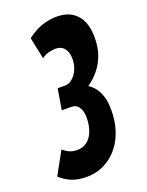

<svg xmlns="http://www.w3.org/2000/svg" viewBox="-152 -780 658 859"><g transform="rotate(-20 177.0 -350.0)"><path d="M-14.8 -36.5 44.3 -143.7Q56.1 -134.5 66.3 -128.6Q76.4 -122.7 87.7 -120.1Q98.9 -117.5 111.8 -117.5Q139.3 -117.5 159.1 -133.6Q178.8 -149.6 189.1 -177.6Q199.3 -205.6 199.3 -240.7Q199.3 -270.6 187 -289.4Q174.7 -308.2 149.6 -308.2H105.9L122.2 -407.4H158.3Q172.7 -407.4 185.5 -415.8Q198.3 -424.2 208.4 -438.5Q218.4 -452.8 224 -470.9Q229.6 -489.1 229.6 -508.3Q229.6 -540.6 214.7 -558.7Q199.7 -576.9 174.9 -576.9Q160.8 -576.9 148.3 -574.2Q135.7 -571.6 125.4 -567Q115.1 -562.4 106.9 -555.9L85.4 -659.1Q105.2 -674.4 127.8 -686.1Q150.4 -697.8 176.1 -703.9Q201.8 -710 228.1 -710Q288.5 -710 322.1 -672.6Q355.7 -635.2 355.7 -564.5Q355.7 -518.5 342.7 -482Q329.6 -445.6 306.9 -417.9Q284.2 -390.1 254.4 -369.6Q268.8 -360.7 282.7 -344.4Q296.5 -328.2 305.5 -301.5Q314.5 -274.9 314.5 -234.1Q314.5 -187.8 303.8 -149.6Q293.1 -111.4 274 -81.7Q254.8 -52.1 229.1 -31.6Q203.4 -11.1 173.4 -0.5Q143.4 10 111.5 10Q67.4 10 38.3 -2.4Q9.1 -14.8 -14.8 -36.5Z"/></g></svg>

Font: Georama ExtraCondensed Thin
Style: Italic
Weight: 100
Width: 2
Italic angle: -9°
Designer: Jean-Baptiste Levee
Foundry: Production Type
Version: Version 1.001